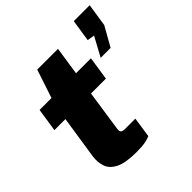

<svg xmlns="http://www.w3.org/2000/svg" viewBox="-193 -869 1024 1024"><g transform="rotate(-45 318.5 -357.5)"><path d="M259.5 8Q178.5 8 137.8 -12.2Q97 -32.5 85.2 -66.5Q73.5 -100.5 79 -142L116 -385H33L53 -517H143L196.5 -678H353L329 -518H441.5L421.5 -385H309L274.5 -151Q272 -134 280.2 -128.5Q288.5 -123 301.5 -123H381.5L364.5 -8Q353 -3 329.5 2.5Q306 8 259.5 8ZM480 -483 539 -592 498 -599 517 -723H637L617 -593L555 -483Z"/></g></svg>

Font: Public Sans Black
Style: Italic
Weight: 900
Italic angle: -8°
Designer: The Public Sans project authors (U.S. Web Design System). Libre Franklin designed by Pablo Impallari and Rodrigo Fuenzal
Version: Version 1.007; ttfautohint (v1.8.1) -l 8 -r 50 -G 200 -x 14 